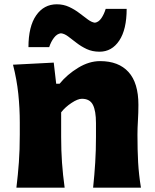

<svg xmlns="http://www.w3.org/2000/svg" viewBox="-20 -866 714 886"><path d="M55.7 0Q63 -60.1 67.1 -116.9Q71.3 -173.8 71.3 -244.6V-300.8Q71.3 -366.2 64.5 -432.4Q57.6 -498.5 40 -567.4L228 -577.1L239.3 -479.5H254.9Q290 -522.5 340.6 -553.2Q391.1 -584 441.9 -584Q527.3 -584 573 -533.7Q618.7 -483.4 618.7 -382.3Q618.7 -345.2 616.5 -310.1Q614.3 -274.9 614.3 -244.6Q614.3 -173.8 617.4 -116.9Q620.6 -60.1 630.4 0H409.7Q416 -60.1 419.4 -115.7Q422.9 -171.4 422.9 -233.9V-297.9Q422.9 -354.5 408.7 -382.3Q394.5 -410.2 357.9 -410.2Q338.9 -410.2 310.1 -391.1Q281.2 -372.1 262.2 -347.7V-233.9Q262.2 -171.4 266.1 -115.7Q270 -60.1 278.3 0ZM439.5 -627.4Q406.2 -627.4 380.1 -639.6Q354 -651.9 332.8 -668.5Q311.5 -685.1 294.2 -698Q276.9 -710.9 261.2 -712.4Q243.2 -710.4 229 -691.7Q214.8 -672.9 207 -648.4H111.3Q111.3 -744.1 147 -795.2Q182.6 -846.2 242.2 -846.2Q272.9 -846.2 299.1 -834Q325.2 -821.8 346.7 -805.2Q368.2 -788.6 386 -775.6Q403.8 -762.7 418 -761.2Q435.1 -763.7 447.5 -781.7Q460 -799.8 467.8 -825.2H564.5Q564.5 -730 530.3 -678.7Q496.1 -627.4 439.5 -627.4Z"/></svg>

Font: Pinar-DS3-FD ExtraBold
Style: Regular
Weight: 800
Designer: Amin Abedi
Version: Version 3.000